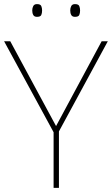

<svg xmlns="http://www.w3.org/2000/svg" viewBox="-20 -915 545 935"><path d="M253 -301 475 -714H505L267 -275V0H241V-271L0 -714H30ZM137 -864Q137 -876 142 -885.5Q147 -895 160 -895Q177 -895 181 -885.5Q185 -876 185 -864Q185 -851 181 -842Q177 -833 160 -833Q147 -833 142 -842Q137 -851 137 -864ZM322 -864Q322 -876 327 -885.5Q332 -895 345 -895Q362 -895 366 -885.5Q370 -876 370 -864Q370 -851 366 -842Q362 -833 345 -833Q332 -833 327 -842Q322 -851 322 -864Z"/></svg>

Font: Noto Sans Sinhala UI Thin
Style: Regular
Weight: 100
Designer: Jelle Bosma - Monotype Design Team
Foundry: Monotype Imaging Inc.
Version: Version 2.006; ttfautohint (v1.8.4.7-5d5b)